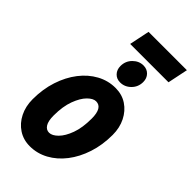

<svg xmlns="http://www.w3.org/2000/svg" viewBox="-270 -949 1034 1034"><g transform="rotate(45 247.5 -432.0)"><path d="M18 -178Q18 -255 39.5 -320.5Q61 -386 98.5 -434.5Q136 -483 185.5 -510Q235 -537 291 -537Q341 -537 378.5 -512Q416 -487 437.5 -444Q459 -401 459 -347Q459 -270 437.5 -204.5Q416 -139 378.5 -90.5Q341 -42 291.5 -15Q242 12 186 12Q137 12 99 -13Q61 -38 39.5 -81Q18 -124 18 -178ZM160 -196Q160 -154 173 -133.5Q186 -113 208 -113Q231 -113 256.5 -138.5Q282 -164 299.5 -212Q317 -260 317 -329Q317 -412 268 -412Q246 -412 221 -387Q196 -362 178 -313.5Q160 -265 160 -196ZM226 -639Q226 -677 252 -703Q278 -729 312 -729Q339 -729 356.5 -711Q374 -693 374 -665Q374 -627 348 -601Q322 -575 287 -575Q260 -575 243 -593Q226 -611 226 -639ZM179 -760 203 -876H495L471 -760Z"/></g></svg>

Font: Radio Canada Condensed
Style: Bold Italic
Weight: 700
Width: 3
Italic angle: -12°
Designer: Charles Daoud, Etienne Aubert Bonn, Alexandre Saumier Demers, Jacques Le Bailly
Foundry: Radio-Canada
Version: Version 2.104; ttfautohint (v1.8.4.7-5d5b);gftools[0.9.28.de